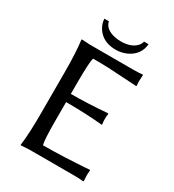

<svg xmlns="http://www.w3.org/2000/svg" viewBox="-193 -911 924 1022"><g transform="rotate(30 269.0 -400.0)"><path d="M416 -803.2Q410.2 -736.3 346.7 -705.1Q314.9 -690.4 279.8 -689.9Q200.7 -689.9 163.6 -745.1Q146.5 -771 144 -803.2H171.9Q180.7 -759.8 241.7 -746.1Q260.3 -742.2 279.8 -742.2Q343.3 -742.2 374.5 -776.4Q385.3 -789.1 388.2 -803.2ZM189.9 -200.2Q189.9 -84.5 198.2 -56.2Q258.3 -56.2 328.6 -59.1Q398.9 -62 439.5 -64.9L480 -67.9L481.9 -64Q480 -47.9 480 -30.8Q480 -25.4 481.9 0L480 2.9Q455.6 0 419.9 0H147L95.2 2.9L94.2 0Q104 -68.4 104 -200.2V-444.8Q104 -573.7 94.2 -645L96.2 -647.9Q98.1 -647.9 147 -645H410.2Q446.3 -645 470.2 -647.9L472.2 -645Q470.2 -617.2 470.2 -606.9Q470.2 -596.2 472.2 -581.1L470.2 -577.1Q470.2 -577.1 295.4 -587.4Q242.7 -589.4 198.2 -588.9Q190.4 -561.5 189.9 -444.8V-367.2Q295.9 -367.2 413.1 -377L416 -374Q413.1 -360.4 413.1 -341.8Q413.1 -323.2 416 -310.1L413.1 -307.1Q314.5 -316.9 189.9 -316.9Z"/></g></svg>

Font: Linux Biolinum Capitals O
Style: Small Caps
Weight: 400
Designer: Philipp H. Poll
Foundry: Philipp H. Poll
Version: Version 1.0.4